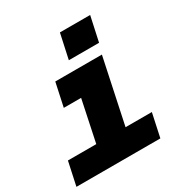

<svg xmlns="http://www.w3.org/2000/svg" viewBox="-179 -919 1008 1056"><g transform="rotate(-30 325.0 -390.5)"><path d="M35 -149H215L270 -411H160L192 -560H488L401 -149H568L536 0H3ZM349 -781H541L507 -624H315Z"/></g></svg>

Font: Azeret Mono ExtraBold
Style: Italic
Weight: 800
Italic angle: -12°
Designer: Martin Vácha
Foundry: Displaay
Version: Version 1.000; Glyphs 3.0.3, build 3074